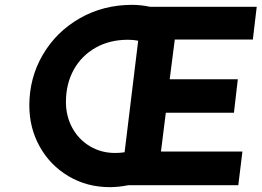

<svg xmlns="http://www.w3.org/2000/svg" viewBox="-20 -764 1079 792"><path d="M701 -601 680 -437H961L945 -299H664L644 -139H980L963 0H509Q469 8 433 8Q339 8 263 -37Q187 -82 144 -159Q101 -236 101 -329Q101 -443 156.5 -538Q212 -633 309 -688.5Q406 -744 525 -744Q561 -744 599 -736H1039L1023 -601ZM455 -133Q475 -133 494 -136L550 -596Q531 -600 508 -600Q432 -600 374 -567Q316 -534 284 -476Q252 -418 252 -343Q252 -285 278 -237Q304 -189 350.5 -161Q397 -133 455 -133Z"/></svg>

Font: Josefin Sans
Style: Bold Italic
Weight: 700
Italic angle: -7°
Designer: Santiago Orozco
Foundry: Typemade
Version: Version 2.000